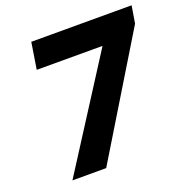

<svg xmlns="http://www.w3.org/2000/svg" viewBox="-127 -829 917 946"><g transform="rotate(-20 331.5 -355.5)"><path d="M115 -572H460L94 0H271L648 -620L663 -711H137Z"/></g></svg>

Font: Asimov Pro
Style: UltObl
Weight: 900
Designer: Google
Version: Version 2.000980; 2014